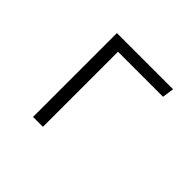

<svg xmlns="http://www.w3.org/2000/svg" viewBox="-128 -705 872 872"><g transform="rotate(45 307.5 -269.0)"><path d="M236.4 0H172.8V-538.5H533.8L525.6 -482.1H236.4Z"/></g></svg>

Font: Fira Code Light
Style: Regular
Weight: 300
Monospace: yes
Designer: Carrois Corporate, Edenspiekermann AG, Nikita Prokopov
Foundry: Carrois Corporate, Edenspiekermann AG, Nikita Prokopov
Version: Version 6.000; ttfautohint (v1.8.2) -l 8 -r 50 -G 200 -x 14 